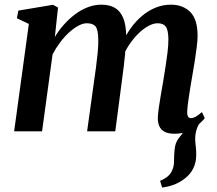

<svg xmlns="http://www.w3.org/2000/svg" viewBox="-20 -576 952 842"><path d="M691 246.5 682 217Q704.5 207.5 717 196.2Q729.5 185 736 168.5Q743.5 151.5 743.2 129Q743 106.5 745.5 83Q747.5 50 764.5 29.2Q781.5 8.5 794 -8.5L864.5 -48.5Q848.5 -29 842 -7.8Q835.5 13.5 836 37.5Q836.5 51.5 838.8 69.2Q841 87 840.5 104Q840.5 135 828.2 161.2Q816 187.5 789.5 207.5Q770 223 745.8 232.8Q721.5 242.5 691 246.5ZM234.5 -543 220.5 -413.5Q237 -442 259.8 -467.5Q282.5 -493 309 -513Q335.5 -533 364.8 -544.2Q394 -555.5 424.5 -555.5Q461 -555.5 484.8 -541Q508.5 -526.5 520.8 -496Q533 -465.5 533.5 -417.5Q533.5 -410.5 533 -401.8Q532.5 -393 531.5 -383.5Q530.5 -374 529 -364L512.5 -379Q529.5 -419 552.8 -451.5Q576 -484 604 -507.2Q632 -530.5 663.8 -543Q695.5 -555.5 729.5 -555.5Q782.5 -555.5 814.5 -523.2Q846.5 -491 846.5 -419Q846.5 -399.5 842.8 -369.5Q839 -339.5 833.8 -306.5Q828.5 -273.5 823.5 -245Q819 -218.5 814.2 -189.8Q809.5 -161 805.8 -134.2Q802 -107.5 801 -88Q800.5 -70.5 805 -64.2Q809.5 -58 817 -58Q827 -58 838 -64Q849 -70 865.5 -84.5L878 -58Q871.5 -49 854 -32.8Q836.5 -16.5 809.2 -3Q782 10.5 745.5 10.5Q717.5 10.5 701.2 1.5Q685 -7.5 678.5 -23Q672 -38.5 672 -58Q672.5 -75 676.2 -102.2Q680 -129.5 685.5 -160.8Q691 -192 696 -221.5Q700.5 -250 705.8 -282.8Q711 -315.5 714.8 -347Q718.5 -378.5 718.5 -404Q718 -444.5 707 -459.2Q696 -474 671.5 -474Q652 -474 629.5 -461.5Q607 -449 584.8 -426.8Q562.5 -404.5 543 -374.2Q523.5 -344 510.5 -308L531.5 -381.5Q530.5 -360 528.2 -335.8Q526 -311.5 523 -287.2Q520 -263 517 -240.5L485.5 0H362L392.5 -220Q397 -249.5 401.2 -282.2Q405.5 -315 408.5 -346.5Q411.5 -378 411 -402.5Q410.5 -445.5 399.2 -459.8Q388 -474 360.5 -474Q343.5 -474 323.2 -463Q303 -452 282.2 -433Q261.5 -414 243 -389.2Q224.5 -364.5 210.5 -337.5L164.5 0H42L106.5 -471L54 -496L60.5 -529.5L212.5 -555Z"/></svg>

Font: Merriweather 48pt SemiBold
Style: Italic
Weight: 600
Italic angle: -7.8°
Designer: Eben Sorkin
Foundry: Eben Sorkin
Version: Version 2.101